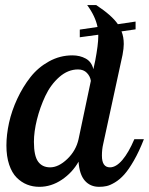

<svg xmlns="http://www.w3.org/2000/svg" viewBox="-20 -720 579 746"><path d="M502 -179.2H539.1Q520.5 -131.3 500.2 -96.2Q480 -61 462.6 -41.7Q445.3 -22.5 426.5 -11.2Q407.7 0 394.3 2.9Q380.9 5.9 365.2 5.9Q330.6 5.9 309.6 -18.1Q288.6 -42 285.2 -91.8Q261.2 -49.3 220.2 -21.7Q179.2 5.9 132.8 5.9Q107.4 5.9 85.2 -2.9Q63 -11.7 44.7 -30Q26.4 -48.3 15.6 -80.3Q4.9 -112.3 4.9 -154.8Q4.9 -196.3 15.1 -242.9Q25.4 -289.6 47.1 -336.2Q68.8 -382.8 98.4 -420.4Q127.9 -458 170.4 -481.4Q212.9 -504.9 261.2 -504.9Q290.5 -504.9 313.2 -492.4Q335.9 -480 342.8 -451.2L350.1 -484.9Q361.8 -546.9 361.8 -578.1V-585L290 -575.2V-605L358.9 -615.2Q350.6 -656.7 318.8 -700.2H354Q414.6 -660.2 438 -626L506.8 -636.2V-606L452.1 -598.1Q460.9 -577.1 460.9 -548.8Q460.9 -532.2 456.1 -506.8L380.9 -160.2Q376 -139.6 376 -115.2Q376 -69.8 407.2 -69.8Q431.2 -69.8 455.6 -98.6Q480 -127.4 502 -179.2ZM174.8 -69.8Q207.5 -69.8 241.5 -102.3Q275.4 -134.8 285.2 -179.2L333 -405.8Q330.6 -423.3 317.6 -436.8Q304.7 -450.2 283.2 -450.2Q244.1 -450.2 210.4 -420.7Q176.8 -391.1 156 -346.9Q135.3 -302.7 123.5 -255.4Q111.8 -208 111.8 -168.9Q111.8 -114.7 127.9 -92.3Q144 -69.8 174.8 -69.8Z"/></svg>

Font: Lobster Two
Style: Italic
Weight: 400
Designer: Pablo Impallari
Foundry: Pablo Impallari. www.impallari.com
Version: Version 1.006